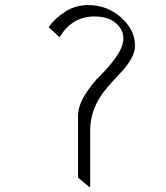

<svg xmlns="http://www.w3.org/2000/svg" viewBox="-20 -730 654 758"><path d="M336 8H332L288 -29V-271Q288 -312 316 -356.5Q344 -401 377.5 -433.5Q411 -466 439 -506Q467 -546 467 -579.5Q467 -613 437 -639Q407 -665 352 -665Q265 -665 215 -583L172 -623Q197 -658 237.5 -684Q278 -710 328 -710Q403 -710 458 -661Q513 -612 513 -549Q513 -501 450 -436Q424 -409 398 -378Q336 -304 336 -214Z"/></svg>

Font: Halant Light
Style: Regular
Weight: 300
Designer: Hitesh Malaviya (Devanagari), Satya Rajpurohit (Latin)
Foundry: Indian Type Foundry
Version: Version 1.101;PS 1.0;hotconv 1.0.78;makeotf.lib2.5.61930; tt